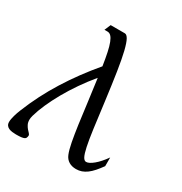

<svg xmlns="http://www.w3.org/2000/svg" viewBox="-193 -843 933 982"><g transform="rotate(30 273.5 -352.5)"><path d="M419.4 -46.9Q436 -46.9 461.9 -68.4Q487.8 -89.8 515.1 -128.4V-77.1Q499 -54.7 484.4 -38.1Q469.7 -21.5 455.1 -10.7Q440.4 0 425.3 5.4Q410.2 10.7 392.6 10.7Q367.7 10.7 349.9 -0.2Q332 -11.2 323.2 -32.7Q313.5 -56.2 305.7 -97.2Q297.9 -138.2 290.3 -192.4Q282.7 -246.6 274.7 -311.8Q266.6 -377 256.3 -449.2Q221.2 -407.2 190.4 -362.5Q159.7 -317.9 135 -274.2Q110.4 -230.5 92.3 -189.7Q74.2 -148.9 64.5 -114.3Q60.5 -99.6 60.5 -89.4Q60.5 -73.2 66.4 -61.8Q72.3 -50.3 79.3 -42.2Q86.4 -34.2 92.3 -28.1Q98.1 -22 98.1 -16.1Q97.2 -8.8 95.2 -3.7Q93.3 1.5 87.2 4.6Q81.1 7.8 69.3 9.3Q57.6 10.7 38.1 10.7Q26.9 10.7 15.9 9.3Q4.9 7.8 -3.9 3.9Q-12.7 0 -18.3 -7.6Q-23.9 -15.1 -23.9 -27.8Q-23.9 -36.1 -22 -46.1Q-20 -56.2 -17.1 -66.7Q-14.2 -77.1 -10.5 -87.6Q-6.8 -98.1 -2.9 -107.4Q40 -214.4 103 -315.2Q166 -416 247.6 -512.2Q240.7 -557.1 233.9 -588.9Q227.1 -620.6 219.2 -640.6Q211.4 -660.6 202.1 -669.9Q192.9 -679.2 181.2 -679.2H163.1L178.7 -715.8H262.2Q273.9 -715.8 284.2 -697.3Q294.4 -678.7 304.7 -636.7Q314.9 -594.7 325.4 -526.9Q335.9 -459 348.6 -360.4Q359.9 -271.5 367.9 -211.4Q376 -151.4 383.8 -114.7Q391.6 -78.1 399.9 -62.5Q408.2 -46.9 419.4 -46.9Z"/></g></svg>

Font: Arian AMU Serif
Style: Italic
Weight: 400
Italic angle: -15°
Designer: Ruben Hakobyan (Tarumian)
Foundry: Ruben Hakobyan (Tarumian)
Version: Version 1.002